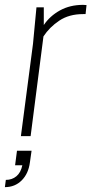

<svg xmlns="http://www.w3.org/2000/svg" viewBox="-65 -560 400 790"><path d="M64.9 60.1 58.1 107.9Q52.2 154.3 24.4 182.1Q-3.4 210 -44.9 210L-41 180.2Q-15.6 180.2 2.4 165.3Q20.5 150.4 26.9 120.1H-2.9L4.9 60.1ZM276.9 -540 291 -539.1 287.1 -502H276.9Q219.2 -502 179 -475.1Q138.7 -448.2 113.8 -410.2L61 0H21L70.8 -379.9L85 -529.8H115.2V-457Q140.1 -494.1 181.6 -517.1Q223.1 -540 276.9 -540Z"/></svg>

Font: Cooper Hewitt
Style: Light Italic
Weight: 704
Designer: Village Type and Design LLC
Foundry: Cooper Hewitt Smithsonian Design Museum
Version: 1.000